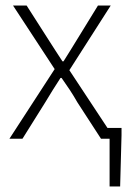

<svg xmlns="http://www.w3.org/2000/svg" viewBox="-20 -500 483 692"><path d="M375 172V0H351V-39H418V-13L413 172ZM14 0 177 -251 27 -480H76L154 -358Q166 -339 179 -319Q192 -299 205 -279H209Q222 -299 234 -319Q246 -339 258 -358L333 -480H379L230 -247L393 0H344L259 -131Q246 -154 231.5 -176Q217 -198 202 -219H198Q184 -198 170.5 -176Q157 -154 143 -131L61 0Z"/></svg>

Font: Source Sans 3 Light
Style: Regular
Weight: 300
Designer: Paul D. Hunt
Foundry: Adobe
Version: Version 3.052;hotconv 1.1.0;makeotfexe 2.6.0